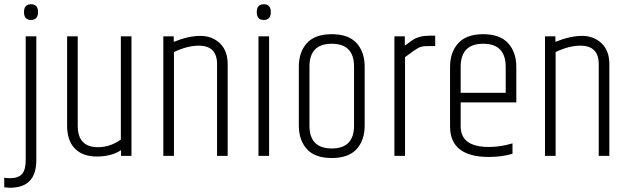

<svg xmlns="http://www.w3.org/2000/svg" viewBox="-46 -734 2959 904"><path d="M100 -640Q67 -640 67 -677Q67 -714 100 -714Q133 -714 133 -677Q133 -640 100 -640ZM75 -563H125V20Q125 150 1 150Q-8 150 -26 148V103Q-10 105 1 105Q40 105 57.5 85.5Q75 66 75 20Z M523 -563H573V0H524V-27Q478 3 410.5 3Q343 3 306.5 -34.5Q270 -72 270 -142V-563H320V-142Q320 -41 415 -41Q444 -41 471 -50Q498 -59 523 -77Z M772 -537Q842 -565 897.5 -565Q953 -565 989.5 -530Q1026 -495 1026 -432V0H976V-432Q976 -519 890 -519Q836 -519 773 -489V0H723V-563H772Z M1196 -640Q1163 -640 1163 -677Q1163 -714 1196 -714Q1229 -714 1229 -677Q1229 -640 1196 -640ZM1171 -563H1221V0H1171Z M1621 -420Q1621 -528 1516 -528Q1411 -528 1411 -420V-143Q1411 -35 1516 -35Q1621 -35 1621 -143ZM1361 -420Q1361 -489 1399 -531Q1437 -573 1516 -573Q1595 -573 1633 -531Q1671 -489 1671 -420V-143Q1671 -74 1633 -32Q1595 10 1516 10Q1437 10 1399 -32Q1361 -74 1361 -143Z M1976 -566H2003V-517H1967Q1937 -517 1922 -507.5Q1907 -498 1902 -495Q1897 -492 1883 -481Q1869 -470 1861 -465V0H1811V-563H1860V-519Q1876 -530 1884 -536.5Q1892 -543 1901.5 -548.5Q1911 -554 1917 -556Q1923 -558 1933 -561Q1950 -566 1976 -566Z M2073 -139V-419Q2073 -488 2111.5 -530.5Q2150 -573 2229 -573Q2308 -573 2346.5 -530.5Q2385 -488 2385 -419V-252H2123V-139Q2123 -42 2256 -42Q2310 -42 2367 -59V-10Q2316 5 2256 5Q2073 5 2073 -139ZM2123 -297H2335V-419Q2335 -528 2229 -528Q2123 -528 2123 -419Z M2569 -537Q2639 -565 2694.5 -565Q2750 -565 2786.5 -530Q2823 -495 2823 -432V0H2773V-432Q2773 -519 2687 -519Q2633 -519 2570 -489V0H2520V-563H2569Z"/></svg>

Font: Khand Light
Style: Regular
Weight: 300
Designer: Devanagari: Sanchit Sawaria, Jyotish Sonowal; Latin: Satya Rajpurohit
Foundry: Indian Type Foundry
Version: Version 1.101;PS 1.0;hotconv 1.0.78;makeotf.lib2.5.61930; tt